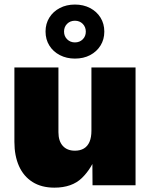

<svg xmlns="http://www.w3.org/2000/svg" viewBox="-20 -822 665 852"><path d="M221.2 10.7Q164.1 10.7 124.3 -14.4Q84.5 -39.6 64.2 -85.2Q43.9 -130.9 43.9 -192.4V-522.5H239.3V-235.4Q239.3 -196.3 258.5 -174.8Q277.8 -153.3 312.5 -153.3Q335.9 -153.3 352.3 -163.1Q368.7 -172.9 377.2 -192.6Q385.7 -212.4 385.7 -241.7V-522.5H581.5V0H390.6L389.6 -141.6H410.6Q387.7 -75.2 343.5 -32.2Q299.3 10.7 221.2 10.7ZM312.5 -562Q275.4 -562 245.6 -577.4Q215.8 -592.8 199 -619.9Q182.1 -647 182.1 -682.1Q182.1 -716.8 199 -743.9Q215.8 -771 245.4 -786.4Q274.9 -801.8 312.5 -801.8Q350.1 -801.8 379.6 -786.4Q409.2 -771 426 -743.9Q442.9 -716.8 442.9 -681.6Q442.9 -647 426 -619.9Q409.2 -592.8 379.9 -577.4Q350.6 -562 312.5 -562ZM312.5 -633.8Q333.5 -633.8 347.2 -647.5Q360.8 -661.1 360.8 -681.6Q360.8 -702.1 347.2 -716.1Q333.5 -730 312.5 -730Q291.5 -730 277.8 -716.3Q264.2 -702.6 264.2 -682.1Q264.2 -661.1 278.1 -647.5Q292 -633.8 312.5 -633.8Z"/></svg>

Font: Inter 28pt Black
Style: Regular
Weight: 900
Designer: Rasmus Andersson
Foundry: rsms
Version: Version 4.001;git-66647c0bb